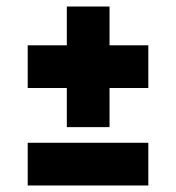

<svg xmlns="http://www.w3.org/2000/svg" viewBox="-20 -612 540 589"><path d="M65 -43V-174H435V-43ZM65 -342V-473H185V-592H316V-473H435V-342H316V-222H185V-342Z"/></svg>

Font: PostBus
Style: Regular
Weight: 400
Designer: Peter Wiegel
Version: Version 1.001